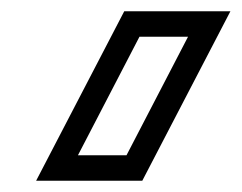

<svg xmlns="http://www.w3.org/2000/svg" viewBox="-20 -774 428 340"><path d="M388 -754 232 -454H44L200 -754ZM204 -499 313 -709H227L118 -499Z"/></svg>

Font: Geostar
Style: Regular
Weight: 400
Designer: Joe Prince
Foundry: Joe Prince
Version: Version 1.002